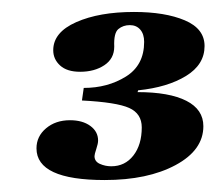

<svg xmlns="http://www.w3.org/2000/svg" viewBox="-20 -698 362 321"><path d="M41 -450Q41 -470 57 -483.5Q73 -497 97 -497Q118 -497 131 -487.5Q144 -478 144 -463Q144 -458 141 -449Q138 -440 138 -437Q138 -428 147 -424Q156 -420 166 -420Q189 -420 203 -438Q217 -456 217 -485Q217 -508 196 -517.5Q175 -527 117 -530L120 -551Q160 -551 190.5 -570Q221 -589 221 -628Q221 -641 214.5 -648.5Q208 -656 197 -656Q186 -656 178 -649.5Q170 -643 171 -620Q171 -600 154.5 -589Q138 -578 114 -578Q92 -578 80.5 -588.5Q69 -599 69 -614Q69 -644 107.5 -661Q146 -678 204 -678Q256 -678 289 -664Q322 -650 322 -621Q322 -590 291 -571Q260 -552 211 -547L210 -544Q263 -544 291.5 -529.5Q320 -515 320 -487Q320 -447 273.5 -422Q227 -397 155 -397Q41 -397 41 -450Z"/></svg>

Font: Unna
Style: Bold Italic
Weight: 700
Italic angle: -8.05°
Designer: Jorge de Buen Unna
Foundry: Omnibus-Type
Version: Version 2.008